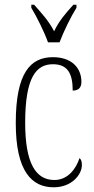

<svg xmlns="http://www.w3.org/2000/svg" viewBox="-20 -786 398 816"><path d="M184 -606H233C250 -651 281 -715 305 -753V-766H292C257 -727 232 -699 210 -653C186 -699 159 -727 125 -766H113V-753C136 -715 168 -651 184 -606ZM208 10C287 10 328 -46 328 -84C328 -100 325 -108 318 -114C303 -69 269 -21 211 -21C131 -21 87 -94 87 -264C87 -458 134 -513 205 -513C268 -513 289 -473 289 -401C311 -401 326 -411 326 -438C326 -498 284 -543 205 -543C111 -543 47 -479 47 -263C47 -58 115 10 208 10Z"/></svg>

Font: Noto Serif Armenian ExtraCondensed ExtraLight
Style: Regular
Weight: 200
Width: 2
Designer: Monotype Design Team
Foundry: Monotype Imaging Inc.
Version: Version 2.008